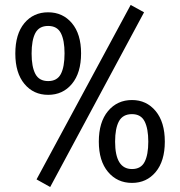

<svg xmlns="http://www.w3.org/2000/svg" viewBox="-20 -728 728 777"><path d="M508.8 -708 563 -678.2 183.1 28.8 127.9 -2ZM174.8 -678.2Q233.9 -678.2 271 -634.3Q308.1 -590.3 308.1 -512.2Q308.1 -433.1 271.2 -388.7Q234.4 -344.2 174.8 -344.2Q115.7 -344.2 78.9 -388.4Q42 -432.6 42 -511.2Q42 -590.3 78.6 -634.3Q115.2 -678.2 174.8 -678.2ZM107.9 -511.2Q107.9 -458 123 -429Q138.2 -399.9 174.8 -399.9Q211.4 -399.9 226.3 -428.7Q241.2 -457.5 241.2 -512.2Q241.2 -564.9 226.3 -594Q211.4 -623 174.8 -623Q138.2 -623 123 -594.2Q107.9 -565.4 107.9 -511.2ZM514.2 -323.2Q572.8 -323.2 609.9 -278.6Q647 -233.9 647 -154.8Q647 -76.2 610.1 -32Q573.2 12.2 514.2 12.2Q454.6 12.2 417.2 -32.2Q379.9 -76.7 379.9 -154.8Q379.9 -233.9 417.2 -278.6Q454.6 -323.2 514.2 -323.2ZM514.2 -266.1Q477.1 -266.1 461.4 -237.3Q445.8 -208.5 445.8 -154.8Q445.8 -43.9 514.2 -43.9Q550.3 -43.9 565.2 -72.8Q580.1 -101.6 580.1 -154.8Q580.1 -207.5 565.2 -236.8Q550.3 -266.1 514.2 -266.1Z"/></svg>

Font: Fira Sans Compressed Book
Style: Regular
Weight: 350
Width: 1
Designer: Carrois Corporate & Edenspiekermann AG
Foundry: Carrois Corporate GbR & Edenspiekermann AG
Version: Version 4.203;PS 004.203;hotconv 1.0.88;makeotf.lib2.5.64775